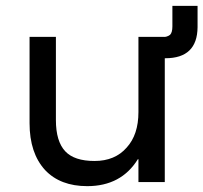

<svg xmlns="http://www.w3.org/2000/svg" viewBox="-20 -622 695 656"><path d="M543 0H453V-78H451Q394 14 278 14Q186 14 134 -41Q81 -99 81 -201V-496H171V-212Q171 -139 203 -105Q234 -72 303 -72Q373 -72 413 -118Q453 -162 453 -239V-496H543ZM545 -423H519H513V-495H519H533Q551 -495 561 -503Q569 -511 569 -532V-602H655V-529Q654 -423 545 -423Z"/></svg>

Font: Rilu
Style: Bold
Weight: 500
Designer: Alí Sinisterra
Foundry: Alí Sinisterra
Version: ""